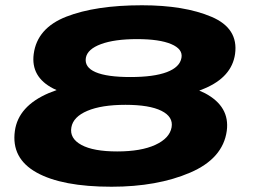

<svg xmlns="http://www.w3.org/2000/svg" viewBox="-20 -701 966 729"><path d="M403.5 8Q215.5 8 118.8 -46Q22 -100 36.5 -204Q49.5 -298 165 -347.5Q179.5 -353.5 195 -359Q188 -362 182 -365Q96.5 -409 108 -496Q121 -594.5 232 -637.8Q343 -681 519 -681Q680 -681 783 -637.2Q886 -593.5 872.5 -496Q860 -408.5 756.5 -365Q747 -361 736.5 -357Q748 -352 758.5 -347Q853.5 -296.5 841 -204Q826.5 -99 701.8 -45.5Q577 8 403.5 8ZM425 -126Q515.5 -126 569.8 -151Q624 -176 631.5 -217.5Q638.5 -257.5 593 -280.2Q547.5 -303 456.5 -303Q365.5 -303 311.8 -280.2Q258 -257.5 251 -217.5Q243.5 -175.5 289 -150.8Q334.5 -126 425 -126ZM475 -408.5Q564 -408.5 613.5 -427.2Q663 -446 669 -481.5Q675 -514.5 630.2 -533.5Q585.5 -552.5 500.5 -552.5Q415 -552.5 363.5 -533.5Q312 -514.5 306 -481.5Q300 -445.5 343 -427Q386 -408.5 475 -408.5Z"/></svg>

Font: Anybody UltraExpanded Regular
Style: Bold Italic
Weight: 700
Width: 9
Italic angle: -10°
Designer: Tyler Finck
Foundry: Etcetera Type Company
Version: Version 1.010; ttfautohint (v1.8.3) -l 8 -r 50 -G 200 -x 14 